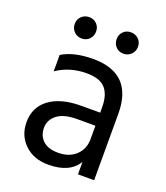

<svg xmlns="http://www.w3.org/2000/svg" viewBox="-129 -776 750 870"><g transform="rotate(20 246.0 -341.0)"><path d="M390 -599Q375 -584 353 -584Q331 -584 316.5 -599Q302 -614 302 -636Q302 -658 316.5 -672.5Q331 -687 353 -687Q375 -687 390 -672.5Q405 -658 405 -636Q405 -614 390 -599ZM188.5 -599Q174 -584 152 -584Q130 -584 115 -599Q100 -614 100 -636Q100 -658 115 -672.5Q130 -687 152 -687Q174 -687 188.5 -672.5Q203 -658 203 -636Q203 -614 188.5 -599ZM346 -234H258Q194 -234 162 -209Q130 -184 130 -146Q130 -108 155 -84.5Q180 -61 228 -61Q282 -61 314 -91.5Q346 -122 346 -169ZM84 -401V-480Q141 -515 234 -515Q425 -515 425 -321V0H347V-60Q308 5 205 5Q134 5 90.5 -37Q47 -79 47 -143Q47 -216 102.5 -256.5Q158 -297 254 -297H346V-323Q346 -383 319 -413.5Q292 -444 228 -444Q147 -444 84 -401Z"/></g></svg>

Font: Hind Regular
Style: Regular
Weight: 400
Designer: Manushi Parikh, Satya Rajpurohit
Foundry: Indian Type Foundry
Version: Version 1.201;PS 1.0;hotconv 1.0.78;makeotf.lib2.5.61930; tt